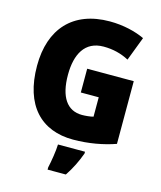

<svg xmlns="http://www.w3.org/2000/svg" viewBox="-135 -821 956 1139"><g transform="rotate(15 343.0 -251.5)"><path d="M339 -418V-272H449V-153C432 -148 401 -145 380 -145C288 -145 238 -218 238 -354C238 -480 285 -570 400 -570C458 -570 509 -557 556 -532L612 -679C557 -705 481 -724 397 -724C171 -724 47 -585 47 -359C47 -114 171 10 366 10C461 10 551 -7 625 -33V-418ZM454 72V61H288C287 100 276 168 267 207V221H379C413 170 434 126 454 72Z"/></g></svg>

Font: Noto Sans Sinhala SemiCondensed Black
Style: Regular
Weight: 900
Width: 4
Designer: Jelle Bosma - Monotype Design Team
Foundry: Monotype Imaging Inc.
Version: Version 2.006